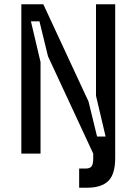

<svg xmlns="http://www.w3.org/2000/svg" viewBox="-20 -720 640 900"><path d="M520 -700V0H417L205 -456L165 -620H125L170 -429V0H80V-700H183L395 -244L435 -80H475L430 -271V-700ZM351 70H382Q402 70 409.5 59.5Q417 49 417 24V0L466 -10L520 0V20Q520 97 487.5 128.5Q455 160 387 160H351Z"/></svg>

Font: Fliege Mono Thin
Style: Regular
Weight: 100
Version: Version 0.020;Glyphs 3.3 (3306)